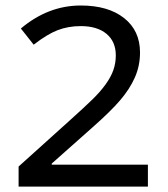

<svg xmlns="http://www.w3.org/2000/svg" viewBox="-20 -774 612 701"><path d="M520 -92.8H47.9V-166L234.9 -334.5Q288.6 -382.8 317.6 -411.1Q346.7 -439.5 366.2 -466.8Q385.7 -494.1 394.3 -519.3Q402.8 -544.4 402.8 -571.8Q402.8 -622.1 368.9 -650.4Q335 -678.7 274.9 -678.7Q229 -678.7 190.4 -663.8Q151.9 -648.9 103 -610.8L56.2 -669.9Q155.8 -753.9 274.9 -753.9Q375 -753.9 433.1 -708Q491.2 -662.1 491.2 -582.5Q491.2 -533.7 472.4 -491.2Q453.6 -448.7 418.7 -408Q383.8 -367.2 317.9 -309.1L168.9 -176.8V-172.9H520ZM317.9 -307.6Z"/></svg>

Font: Noto Sans Telugu UI
Style: Regular
Weight: 400
Designer: Monotype Design Team
Foundry: Monotype Imaging Inc.
Version: Version 1.05